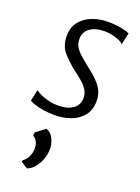

<svg xmlns="http://www.w3.org/2000/svg" viewBox="-166 -636 757 1036"><g transform="rotate(20 213.0 -117.5)"><path d="M166 8Q135.5 8 106 3.5Q76.5 -1 54 -8Q31.5 -15 22 -23L36 -87Q49.5 -77 70 -67.8Q90.5 -58.5 115.8 -52.8Q141 -47 169 -47Q220 -47 252 -68.8Q284 -90.5 284 -133Q284 -157 271.8 -177.2Q259.5 -197.5 238.2 -216Q217 -234.5 190 -254Q146 -288.5 115 -324.2Q84 -360 84 -417Q84 -466 110 -498.8Q136 -531.5 178.2 -547.8Q220.5 -564 269 -564Q295.5 -564 320.2 -561Q345 -558 364 -553.2Q383 -548.5 393 -543L378 -475Q373 -483.5 355 -491.5Q337 -499.5 313.5 -504.8Q290 -510 269 -510Q216 -510 185 -487.2Q154 -464.5 154 -426Q154 -403 161.8 -386Q169.5 -369 188 -351Q206.5 -333 239 -307Q283 -273.5 308.5 -247.5Q334 -221.5 345 -196.5Q356 -171.5 356 -141Q356 -90 330 -57Q304 -24 260.8 -8Q217.5 8 166 8ZM126 329 89 305 90 296Q110.5 281.5 120.2 259.5Q130 237.5 130 213Q130 192.5 121.5 175.2Q113 158 98 152L100 132L153 92Q180 101 194 130Q208 159 208 187Q208 221.5 195.8 251.8Q183.5 282 164.8 302.8Q146 323.5 126 329Z"/></g></svg>

Font: Koeln Type Sans Light
Style: Italic
Weight: 300
Italic angle: -7.5°
Designer: Eben Sorkin
Foundry: Eben Sorkin
Version: Version 2.001